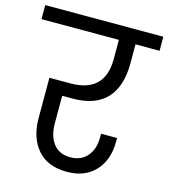

<svg xmlns="http://www.w3.org/2000/svg" viewBox="-138 -828 812 925"><g transform="rotate(15 267.5 -365.5)"><path d="M165 -339V-202Q165 -139 194 -101Q223 -63 279 -63Q332 -63 362.5 -98.5Q393 -134 393 -192V-211H473V-194Q473 -101 421.5 -46Q370 9 281 9Q184 9 133.5 -50Q83 -109 83 -207V-407H188Q359 -407 359 -574V-670H-27V-740H562V-670H442V-574Q442 -460 386 -399.5Q330 -339 216 -339Z"/></g></svg>

Font: A Bank Premium Regular
Style: Regular
Weight: 400
Designer: Ninad Kale (Devanagari), Jonny Pinhorn (Latin), Htun Naung (Myanmar)
Foundry: Indian Type Foundry
Version: 4.004